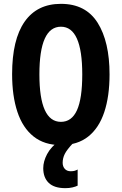

<svg xmlns="http://www.w3.org/2000/svg" viewBox="-20 -745 633 999"><path d="M550 -358Q550 -244 522.5 -161.5Q495 -79 439 -34.5Q383 10 297 10Q211 10 154.5 -35Q98 -80 70.5 -163Q43 -246 43 -359Q43 -539 108 -632Q173 -725 297 -725Q426 -725 488 -626.5Q550 -528 550 -358ZM185 -358Q185 -111 297 -111Q353 -111 380.5 -171.5Q408 -232 408 -358Q408 -606 297 -606Q185 -606 185 -358ZM306 102Q306 121 317 133.5Q328 146 348 146Q361 146 369 143.5Q377 141 384 137V221Q374 226 357.5 230Q341 234 320 234Q262 234 233.5 206.5Q205 179 205 130Q205 95 225 57Q245 19 291 -15L360 0Q328 34 317 56Q306 78 306 102Z"/></svg>

Font: Noto Sans ExtraCondensed
Style: Bold
Weight: 700
Width: 2
Designer: Monotype Design Team
Foundry: Monotype Imaging Inc.
Version: Version 2.013; ttfautohint (v1.8.4.7-5d5b)